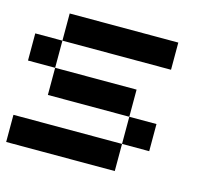

<svg xmlns="http://www.w3.org/2000/svg" viewBox="-85 -657 837 759"><g transform="rotate(15 333.5 -278.0)"><path d="M444.4 0H0V-111.1H444.4ZM555.6 -111.1H444.4V-222.2H555.6ZM444.4 -222.2H111.1V-333.3H444.4ZM111.1 -333.3H0V-444.4H111.1ZM555.6 -444.4H111.1V-555.6H555.6Z"/></g></svg>

Font: Pixeloid Sans
Style: Regular
Weight: 400
Designer: GGBotNet
Foundry: GGBotNet
Version: 0.5